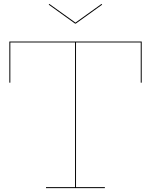

<svg xmlns="http://www.w3.org/2000/svg" viewBox="-20 -965 775 985"><path d="M707 -541H702V-747H370V-5H518V0H216V-5H365V-747H33V-541H28V-752H707ZM365 -844 230 -941 233 -945 367 -849 501 -945 504 -941 369 -844Z"/></svg>

Font: Hepta Slab Hairline
Style: Regular
Weight: 400
Designer: Michael LaGattuta
Foundry: Michael LaGattuta
Version: Version 1.100; ttfautohint (v1.8) -l 8 -r 50 -G 200 -x 14 -D